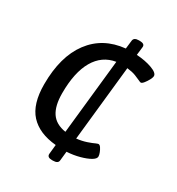

<svg xmlns="http://www.w3.org/2000/svg" viewBox="-161 -690 792 861"><g transform="rotate(30 235.0 -259.0)"><path d="M237 71Q212 71 213 53L218 4Q129 -4 83 -54Q37 -104 37 -206Q37 -350 99.5 -433.5Q162 -517 274 -528L279 -571Q281 -589 306 -589H311Q338 -589 336 -571L331 -528Q377 -525 411 -512.5Q445 -500 445 -484Q445 -476 438 -463Q431 -450 422.5 -439.5Q414 -429 408 -429Q405 -429 397 -433Q387 -438 369 -445Q351 -452 324 -455L283 -67Q311 -70 334.5 -78Q358 -86 370 -92Q375 -94 378 -95Q381 -96 382 -96Q389 -96 395 -87Q401 -78 405.5 -66.5Q410 -55 410 -47Q410 -35 391 -24Q372 -13 341 -4.5Q310 4 275 6L270 53Q269 71 242 71ZM127 -212Q127 -147 150.5 -112Q174 -77 226 -69L267 -455Q199 -444 163 -382Q127 -320 127 -212Z"/></g></svg>

Font: Asap
Style: Italic
Weight: 400
Italic angle: -6°
Designer: Pablo Cosgaya
Foundry: Omnibus-Type
Version: Version 3.001; ttfautohint (v1.8.3)